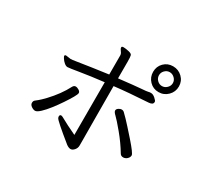

<svg xmlns="http://www.w3.org/2000/svg" viewBox="-160 -997 1320 1247"><g transform="rotate(30 500.0 -373.5)"><path d="M200 -186Q266 -256 303 -328Q311 -343 323.5 -343Q336 -343 349 -334.5Q362 -326 362 -316Q362 -306 347 -280Q332 -254 309 -219.5Q286 -185 260 -151.5Q234 -118 210.5 -96Q187 -74 173.5 -74Q160 -74 145 -84.5Q130 -95 130 -109Q130 -123 138.5 -130Q147 -137 159 -146.5Q171 -156 200 -186ZM796 -110Q759 -172 710 -231Q661 -290 642 -307.5Q623 -325 623 -336Q623 -347 635 -355Q647 -363 657.5 -363Q668 -363 675.5 -356.5Q683 -350 708.5 -323.5Q734 -297 798 -224.5Q862 -152 862 -137Q862 -122 849 -110Q836 -98 820 -98Q804 -98 796 -110ZM325 -119Q325 -133 336 -133Q344 -133 368.5 -118.5Q393 -104 473 -66V-461Q370 -449 298 -437Q226 -425 214 -425Q202 -425 188.5 -436.5Q175 -448 167 -461Q159 -474 159 -477Q159 -486 169 -486L205 -481L220 -482Q367 -505 473 -519V-662Q473 -675 462.5 -688Q452 -701 452 -711V-712Q453 -719 466 -719Q479 -719 503.5 -714Q528 -709 531.5 -698Q535 -687 535 -652V-526Q657 -540 698.5 -543Q740 -546 748.5 -548.5Q757 -551 766 -551H769Q784 -551 801 -536Q818 -521 818 -514V-511Q818 -491 786 -489Q636 -480 535 -468L536 -238L537 -58V-23Q537 -4 524 11Q511 26 497 26Q483 26 465 13Q334 -93 328 -108Q325 -114 325 -119ZM843 -640.5Q859 -656 859 -677Q859 -698 843 -713.5Q827 -729 806.5 -729Q786 -729 770.5 -713.5Q755 -698 755 -677Q755 -656 770.5 -640.5Q786 -625 806.5 -625Q827 -625 843 -640.5ZM806.5 -773Q847 -773 875.5 -745.5Q904 -718 904 -677.5Q904 -637 875.5 -608.5Q847 -580 806.5 -580Q766 -580 738.5 -608.5Q711 -637 711 -677.5Q711 -718 738.5 -745.5Q766 -773 806.5 -773Z"/></g></svg>

Font: ToneOZ-Pinyin-WenKai-Regular
Style: Regular
Weight: 400
Designer: Fontworks Inc.
Foundry: ToneOZ
Version: Version 0.240331